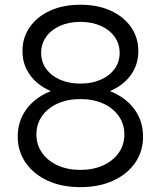

<svg xmlns="http://www.w3.org/2000/svg" viewBox="-20 -782 680 812"><path d="M320 9.5Q241 9.5 181.5 -18Q122 -45.5 88.5 -93.8Q55 -142 55 -204.5Q55 -267 88.2 -315.2Q121.5 -363.5 181.2 -390.8Q241 -418 320 -418Q399 -418 458.8 -390.8Q518.5 -363.5 551.8 -315.2Q585 -267 585 -204.5Q585 -142 551.8 -93.8Q518.5 -45.5 458.8 -18Q399 9.5 320 9.5ZM320 -63.5Q374.5 -63.5 416.5 -82.8Q458.5 -102 482.2 -135.8Q506 -169.5 506 -213.5Q506 -257.5 482.2 -291.2Q458.5 -325 416.5 -344Q374.5 -363 320 -363Q265.5 -363 223.5 -344Q181.5 -325 157.8 -291.2Q134 -257.5 134 -213.5Q134 -169.5 157.8 -135.8Q181.5 -102 223.5 -82.8Q265.5 -63.5 320 -63.5ZM320 -373.5Q247 -373.5 192 -398Q137 -422.5 106 -466Q75 -509.5 75 -566Q75 -623 105.8 -667.2Q136.5 -711.5 191.8 -736.8Q247 -762 320 -762Q393 -762 448.2 -736.8Q503.5 -711.5 534.2 -667.2Q565 -623 565 -566Q565 -509.5 534.2 -466Q503.5 -422.5 448.2 -398Q393 -373.5 320 -373.5ZM320 -428.5Q368.5 -428.5 406 -445Q443.5 -461.5 464.8 -490.8Q486 -520 486 -558Q486 -596.5 464.8 -626.2Q443.5 -656 406 -672.8Q368.5 -689.5 320 -689.5Q271.5 -689.5 234 -672.8Q196.5 -656 175.2 -626.2Q154 -596.5 154 -558Q154 -520 175.2 -490.8Q196.5 -461.5 234 -445Q271.5 -428.5 320 -428.5Z"/></svg>

Font: Hepta Slab
Style: Regular
Weight: 400
Designer: Michael LaGattuta
Foundry: Michael LaGattuta
Version: Version 1.100